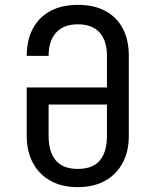

<svg xmlns="http://www.w3.org/2000/svg" viewBox="-20 -760 640 790"><path d="M300 10Q235 10 188 -16Q141 -42 115.5 -89.5Q90 -137 90 -200V-400H420V-531Q420 -593 389.5 -626.5Q359 -660 300 -660Q242 -660 211 -626Q180 -592 180 -530H90Q90 -595 115 -642Q140 -689 187 -714.5Q234 -740 300 -740Q367 -740 413.5 -715Q460 -690 485 -643Q510 -596 510 -530V-200Q510 -137 484.5 -89.5Q459 -42 412 -16Q365 10 300 10ZM300 -65Q362 -65 391 -100Q420 -135 420 -200V-330H173L180 -338V-200Q180 -135 209.5 -100Q239 -65 300 -65Z"/></svg>

Font: JetBrains Mono Zero
Style: Regular-Zero
Weight: 400
Designer: Philipp Nurullin, Konstantin Bulenkov
Foundry: JetBrains
Version: Version 2.211